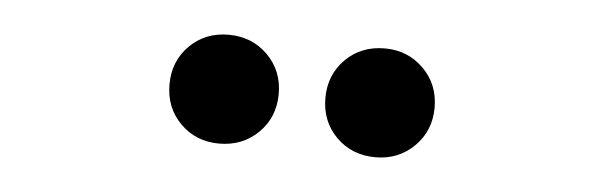

<svg xmlns="http://www.w3.org/2000/svg" viewBox="-26 -966 775 246"><g transform="rotate(5 361.0 -843.0)"><path d="M461.5 -773Q431 -773 411 -793Q391 -813 391 -843Q391 -873 411 -893Q431 -913 461.5 -913Q491 -913 511.2 -893Q531.5 -873 531.5 -843Q531.5 -813 511.2 -793Q491 -773 461.5 -773ZM260.5 -773Q230.5 -773 210.5 -793Q190.5 -813 190.5 -843Q190.5 -873 210.5 -893Q230.5 -913 260.5 -913Q290.5 -913 310.8 -893Q331 -873 331 -843Q331 -813 310.8 -793Q290.5 -773 260.5 -773Z"/></g></svg>

Font: Undotted
Style: Bold
Weight: 700
Designer: Delve Withrington, Dave Bailey, Thomas Jockin
Foundry: Delve Fonts LLC
Version: Version 4.000